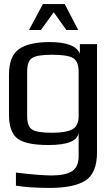

<svg xmlns="http://www.w3.org/2000/svg" viewBox="-20 -700 536 940"><path d="M24 -334Q24 -424 72 -459Q120 -494 223 -494Q348 -494 371 -437V-484H455V46Q455 148 397 185Q339 220 225 220Q124 220 58 209V145Q176 159 233 159Q299 159 332 138.5Q365 118 365 64V-52Q360 10 217 10Q104 10 64 -23Q24 -56 24 -137ZM365 -131V-350Q365 -397 339 -415Q313 -432 234 -432Q159 -432 136 -415Q113 -399 113 -350V-131Q113 -81 137 -66Q160 -50 236 -50Q303 -50 334 -67Q365 -84 365 -131ZM122 -553 190 -680H297L363 -553H305L243 -640L180 -553Z"/></svg>

Font: Gamestation Display
Style: Regular
Weight: 400
Designer: Jonas Hecksher
Foundry: Jonas Hecksher, Playtypeª, e-types AS
Version: Version 1.003